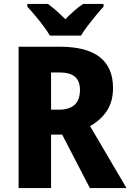

<svg xmlns="http://www.w3.org/2000/svg" viewBox="-20 -950 659 970"><path d="M282 -714Q551 -714 551 -505Q551 -437 520 -390Q489 -343 435 -313L619 0H434L294 -270H238V0H74V-714ZM280 -584H238V-396H280Q329 -396 356.5 -420Q384 -444 384 -497Q384 -540 359 -562Q334 -584 280 -584ZM232 -770Q220 -791 199.5 -818.5Q179 -846 157 -872Q135 -898 118 -916V-930H222Q244 -914 265 -895.5Q286 -877 310 -853Q334 -877 355.5 -896Q377 -915 400 -930H503V-916Q486 -898 464.5 -872Q443 -846 422.5 -819Q402 -792 389 -770Z"/></svg>

Font: Noto Sans Khmer UI SemiCondensed ExtraBold
Style: Regular
Weight: 800
Width: 4
Designer: Danh Hong and the Monotype Design Team
Foundry: Monotype Imaging Inc.
Version: Version 2.002; ttfautohint (v1.8.4.7-5d5b)